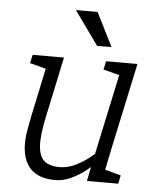

<svg xmlns="http://www.w3.org/2000/svg" viewBox="-52 -743 629 794"><g transform="rotate(5 263.0 -346.0)"><path d="M86 -250H146Q129 -172 132 -127.5Q135 -83 157 -65Q179 -47 219 -47L207 8Q123 8 90 -45.5Q57 -99 76 -198ZM427 -140 350 -60 444 -500H504ZM146 -250H86L139 -500H199ZM350 -60 427 -140 398 0H338ZM398 -150 427 -140Q427 -140 415 -125Q403 -110 381.5 -88Q360 -66 332 -44Q304 -22 271.5 -7Q239 8 206 8L218 -47Q253 -47 285 -62.5Q317 -78 342.5 -98.5Q368 -119 383 -134.5Q398 -150 398 -150ZM388 0 400 -55 475 -35 468 0ZM137 -445 61 -465 69 -500H149ZM442 -445 366 -465 374 -500H454ZM231 -700H321L391 -560H331Z"/></g></svg>

Font: Epunda Slab Light
Style: Italic
Weight: 300
Italic angle: -12°
Designer: Simon Atzbach
Foundry: typofactur
Version: Version 1.102